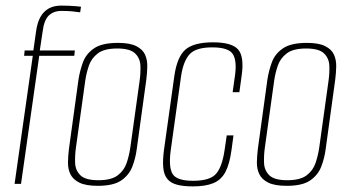

<svg xmlns="http://www.w3.org/2000/svg" viewBox="-20 -656 1248 685"><path d="M32 0 97 -457H66L68 -476H99L109 -546Q113 -575 124 -595Q135 -615 153.5 -625.5Q172 -636 198 -636Q211 -636 224.5 -635.5Q238 -635 250 -634Q262 -633 269 -632L266 -612Q253 -614 237.5 -615.5Q222 -617 199 -617Q171 -617 154 -600.5Q137 -584 132 -543L122 -476H247L245 -457H120L55 0Z M329 7Q286 7 263 -4.5Q240 -16 231 -35Q222 -54 222.5 -77.5Q223 -101 226 -125L260 -372Q265 -404 276 -434Q287 -464 315.5 -483.5Q344 -503 401 -503Q443 -503 466 -491.5Q489 -480 497.5 -461Q506 -442 505.5 -419Q505 -396 502 -372L468 -125Q464 -93 452.5 -62.5Q441 -32 413 -12.5Q385 7 329 7ZM331 -13Q377 -13 400 -30.5Q423 -48 432 -75Q441 -102 445 -130L478 -367Q482 -395 481 -421.5Q480 -448 462 -465.5Q444 -483 398 -483Q352 -483 329 -465.5Q306 -448 297 -421.5Q288 -395 284 -367L251 -130Q247 -102 248 -75Q249 -48 267 -30.5Q285 -13 331 -13Z M668 9Q634 9 611.5 3Q589 -3 577 -17.5Q565 -32 562.5 -57.5Q560 -83 565 -121L602 -385Q612 -454 642 -479.5Q672 -505 740 -505Q807 -505 829.5 -479.5Q852 -454 842 -385L834 -327H810L818 -384Q826 -438 811 -462.5Q796 -487 737 -487Q679 -487 656.5 -462.5Q634 -438 626 -384L589 -119Q581 -59 596 -35Q611 -11 669 -11Q728 -11 750 -35Q772 -59 781 -119L789 -173H813L806 -121Q799 -70 784 -42Q769 -14 741 -2.5Q713 9 668 9Z M1003 7Q960 7 937 -4.5Q914 -16 905 -35Q896 -54 896.5 -77.5Q897 -101 900 -125L934 -372Q939 -404 950 -434Q961 -464 989.5 -483.5Q1018 -503 1075 -503Q1117 -503 1140 -491.5Q1163 -480 1171.5 -461Q1180 -442 1179.5 -419Q1179 -396 1176 -372L1142 -125Q1138 -93 1126.5 -62.5Q1115 -32 1087 -12.5Q1059 7 1003 7ZM1005 -13Q1051 -13 1074 -30.5Q1097 -48 1106 -75Q1115 -102 1119 -130L1152 -367Q1156 -395 1155 -421.5Q1154 -448 1136 -465.5Q1118 -483 1072 -483Q1026 -483 1003 -465.5Q980 -448 971 -421.5Q962 -395 958 -367L925 -130Q921 -102 922 -75Q923 -48 941 -30.5Q959 -13 1005 -13Z"/></svg>

Font: Alumni Sans Thin Thin
Style: Italic
Weight: 250
Italic angle: -8°
Version: Version 1.016